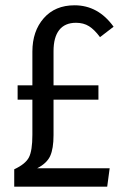

<svg xmlns="http://www.w3.org/2000/svg" viewBox="-20 -698 472 718"><path d="M180.2 -192.9Q180.2 -142.1 167.7 -114.7Q155.3 -87.4 119.1 -68.8H390.1L380.9 0H33.2V-64.9Q75.2 -84.5 88.1 -109.4Q101.1 -134.3 101.1 -193.8V-325.2H45.9V-378.9H101.1V-504.9Q101.1 -581.5 143.6 -629.9Q186 -678.2 258.8 -678.2Q347.2 -678.2 404.8 -598.1L354 -559.1Q333.5 -586.9 313 -599.9Q292.5 -612.8 264.2 -612.8Q222.7 -612.8 201.4 -585.7Q180.2 -558.6 180.2 -506.8V-378.9H348.1V-325.2H180.2Z"/></svg>

Font: Fira Sans Compressed Book
Style: Regular
Weight: 350
Width: 1
Designer: Carrois Corporate & Edenspiekermann AG
Foundry: Carrois Corporate GbR & Edenspiekermann AG
Version: Version 4.203;PS 004.203;hotconv 1.0.88;makeotf.lib2.5.64775